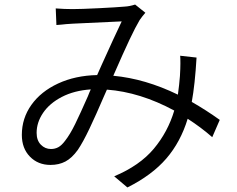

<svg xmlns="http://www.w3.org/2000/svg" viewBox="-20 -766 1040 844"><path d="M823 -318Q886 -282 946 -239L913 -163Q864 -206 805 -244Q774 -142 711 -69Q648 4 540 58L482 9Q594 -38 656 -112Q718 -186 746 -280Q596 -361 450 -372L438 -345Q402 -261 373.5 -201Q345 -141 322 -107Q296 -71 267.5 -56Q239 -41 202 -41Q147 -41 111.5 -77.5Q76 -114 76 -173Q76 -246 118 -305Q160 -364 235.5 -399Q311 -434 407 -436Q421 -466 427 -481Q482 -603 515 -672L301 -662Q266 -660 252 -658L228 -656L225 -729Q263 -726 299 -726Q336 -726 415.5 -730Q495 -734 528 -737Q549 -738 574 -746L619 -710Q605 -694 594 -678Q576 -648 549.5 -592Q523 -536 478 -433Q618 -420 762 -350Q768 -393 771 -432Q773 -466 773 -487Q773 -510 772 -521L844 -513Q837 -394 823 -318ZM141 -182Q141 -149 159.5 -130Q178 -111 204 -111Q222 -111 236.5 -119Q251 -127 266 -147Q288 -175 310.5 -221Q333 -267 366 -342Q370 -352 373 -359.5Q376 -367 379 -373Q306 -368 252 -340Q198 -312 169.5 -270Q141 -228 141 -182Z"/></svg>

Font: Sinter Normal
Style: Regular
Weight: 350
Foundry: Adobe & rsms
Version: Version 1.000